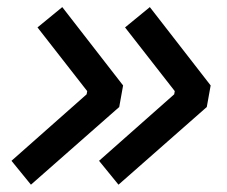

<svg xmlns="http://www.w3.org/2000/svg" viewBox="-20 -522 626 530"><path d="M65.4 -12.2 11.7 -78.1 219.2 -261.7 220.7 -270.5 83.5 -446.3 151.9 -502.4 319.8 -286.1 309.1 -226.6ZM307.1 -12.2 253.4 -78.1 460.9 -261.7 462.4 -270.5 325.2 -446.3 393.6 -502.4 561.5 -286.1 550.8 -226.6Z"/></svg>

Font: Cascadia Mono
Style: Italic
Weight: 400
Italic angle: -10°
Monospace: yes
Designer: Aaron Bell
Foundry: Saja Typeworks
Version: Version 2404.023; ttfautohint (v1.8.4)